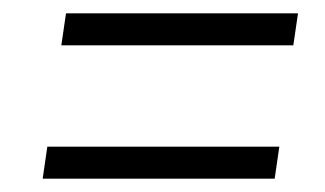

<svg xmlns="http://www.w3.org/2000/svg" viewBox="-20 -494 488 288"><path d="M79 -474H427L420 -426H72ZM51 -274H399L392 -226H44Z"/></svg>

Font: Pathway Extreme Condensed Thin
Style: Italic
Weight: 250
Width: 3
Italic angle: -8°
Version: Version 1.001;gftools[0.9.26]